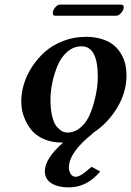

<svg xmlns="http://www.w3.org/2000/svg" viewBox="-20 -604 567 830"><path d="M198.2 -172.9Q198.2 -129.9 206.1 -99.4Q213.9 -68.8 226.3 -55.2Q238.8 -41.5 249.5 -36.1Q260.3 -30.8 271 -30.8Q300.3 -30.8 324.5 -49.8Q348.6 -68.8 362.5 -96.9Q376.5 -125 386 -159.7Q395.5 -194.3 399.2 -222.2Q402.8 -250 402.8 -272Q402.8 -403.8 333 -403.8Q298.3 -403.8 271.2 -380.4Q244.1 -356.9 229 -320.6Q213.9 -284.2 206.1 -246.1Q198.2 -208 198.2 -172.9ZM71.8 -165Q71.8 -201.7 83.3 -240.2Q94.7 -278.8 118.7 -315.4Q142.6 -352.1 175.3 -380.9Q208 -409.7 253.9 -427.2Q299.8 -444.8 352.1 -444.8Q391.6 -444.8 423.1 -434.3Q454.6 -423.8 473.6 -407.2Q492.7 -390.6 505.1 -368.2Q517.6 -345.7 522.2 -323.7Q526.9 -301.8 526.9 -278.8Q526.9 -204.1 485.6 -136.7Q444.3 -69.3 378.9 -26.9H380.9Q277.8 54.7 277.8 120.1Q277.8 136.7 285.9 148.4Q293.9 160.2 307.1 160.2Q318.8 160.2 334.5 149.9Q350.1 139.6 376 117.2L413.1 137.2Q356 206.1 276.9 206.1Q230.5 206.1 202.1 188Q173.8 169.9 173.8 136.2Q173.8 82 252.9 12.2H246.1Q205.6 12.2 173.3 -1.2Q141.1 -14.6 122.6 -34.4Q104 -54.2 92 -79.3Q80.1 -104.5 75.9 -125.5Q71.8 -146.5 71.8 -165ZM482.9 -536.1H217.8Q208 -536.1 208 -547.9Q208 -551.3 209 -553.2Q210.4 -563 220 -573.5Q229.5 -584 238.8 -584H502.9Q515.1 -584 515.1 -571.8Q515.1 -569.8 514.2 -567.9Q512.7 -557.6 502.7 -546.9Q492.7 -536.1 482.9 -536.1Z"/></svg>

Font: Linux Libertine G
Style: Semibold Italic
Weight: 600
Italic angle: -11.5°
Designer: Philipp H. Poll
Foundry: Philipp H. Poll
Version: Version 5.1.1